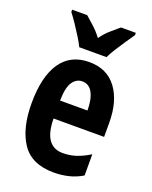

<svg xmlns="http://www.w3.org/2000/svg" viewBox="-145 -845 740 935"><g transform="rotate(20 225.5 -378.0)"><path d="M231 -555Q323 -555 372.5 -488.5Q422 -422 422 -310V-237H160Q161 -164 186 -129Q211 -94 259 -94Q295 -94 327.5 -104.5Q360 -115 397 -138V-28Q364 -8 327 1Q290 10 250 10Q135 10 84.5 -65.5Q34 -141 34 -270Q34 -409 84 -482Q134 -555 231 -555ZM230 -455Q200 -455 180.5 -426.5Q161 -398 160 -330H302Q302 -388 284 -421.5Q266 -455 230 -455ZM159 -606Q150 -625 133 -652.5Q116 -680 97.5 -707.5Q79 -735 64 -754V-766H142Q158 -752 183 -729.5Q208 -707 229 -679Q250 -709 274 -729Q298 -749 317 -766H394V-754Q380 -734 362 -707.5Q344 -681 327 -654Q310 -627 300 -606Z"/></g></svg>

Font: Noto Sans Gujarati UI ExtraCondensed
Style: Bold
Weight: 700
Width: 2
Designer: Jelle Bosma - Monotype Design Team, Universal Thirst
Foundry: Monotype Imaging Inc.
Version: Version 2.106; ttfautohint (v1.8.4.7-5d5b)